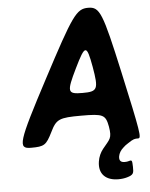

<svg xmlns="http://www.w3.org/2000/svg" viewBox="-60 -760 793 1015"><g transform="rotate(-5 336.0 -252.5)"><path d="M432 104C422 170 461 206 527 206C544 206 559 204 573 200C608 190 610 181 609 147C608 112 607 110 590 115C584 117 577 118 568 118C546 118 538 107 541 86C544 69 553 54 568 41C575 34 584 27 594 21C625 0 631 0 650 0C668 0 663 -33 592 -356C521 -678 508 -711 446 -711C384 -711 361 -678 191 -356C20 -33 10 0 81 0C152 0 162 -7 195 -73C227 -139 243 -146 360 -146C476 -146 489 -140 501 -76C512 -11 499 -10 460 39C446 57 436 78 432 104ZM354 -398C413 -519 421 -519 443 -398C464 -277 458 -265 378 -265C297 -265 295 -277 354 -398Z"/></g></svg>

Font: Asimov Print
Style: AIt
Weight: 500
Designer: Google
Version: Version 2.000980: 2014